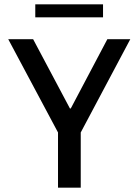

<svg xmlns="http://www.w3.org/2000/svg" viewBox="-20 -867 640 887"><path d="M248 0V-255L18 -686H133L303 -366H307L476 -686H582L353 -255V0ZM143 -787V-847H456V-787Z"/></svg>

Font: Chivo Mono Medium
Style: Regular
Weight: 400
Monospace: yes
Version: Version 1.008